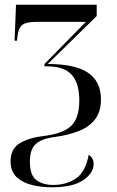

<svg xmlns="http://www.w3.org/2000/svg" viewBox="-20 -556 496 816"><path d="M200 240Q159 240 119 231Q79 222 52 198Q25 174 25 129Q25 75 66 51.5Q107 28 173 21Q253 10 285 -23.5Q317 -57 317 -129Q317 -203 284.5 -238.5Q252 -274 182 -274H169V-284L345 -463H132Q91 -463 74.5 -450Q58 -437 54 -400L52 -383H42L48 -536H391V-488L183 -284Q299 -284 354 -247Q409 -210 409 -134Q409 -82 384.5 -49.5Q360 -17 316 0.5Q272 18 214 26Q157 33 132 56Q107 79 107 130Q107 189 134.5 209.5Q162 230 207 230Q261 230 302 203Q343 176 357 102Q366 107 372 117Q378 127 378 141Q378 179 334 209.5Q290 240 200 240Z"/></svg>

Font: Noto Serif Display SemiCondensed
Style: Regular
Weight: 400
Width: 4
Designer: Monotype Design Team
Foundry: Monotype Imaging Inc.
Version: Version 2.009